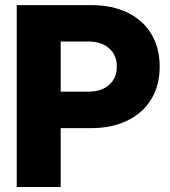

<svg xmlns="http://www.w3.org/2000/svg" viewBox="-20 -748 679 768"><path d="M46.9 0V-727.5H344.7Q428.7 -727.5 490.2 -697.5Q551.8 -667.5 585.2 -612.3Q618.7 -557.1 618.7 -481.4Q618.7 -406.2 585 -351.1Q551.3 -295.9 489.5 -265.6Q427.7 -235.4 343.8 -235.4H222.7V0ZM222.7 -381.3H332.5Q385.3 -381.3 416.3 -408.4Q447.3 -435.5 447.3 -481.4Q447.3 -527.8 416.3 -554.9Q385.3 -582 332.5 -582H222.7Z"/></svg>

Font: Inter Display ExtraBold
Style: Regular
Weight: 800
Designer: Rasmus Andersson
Foundry: rsms
Version: Version 4.000;git-a52131595